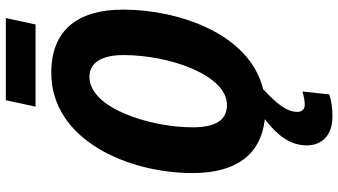

<svg xmlns="http://www.w3.org/2000/svg" viewBox="-271 -650 1161 659"><g transform="rotate(-90 309.5 -320.5)"><path d="M273 -779H555L577 -881H295ZM238 240C267 240 291 237 315 229L325 137C308 142 294 145 279 145C265 145 255 136 255 120C255 82 284 48 333 2C524 -44 606 -290 606 -478C606 -634 536 -725 389 -725C159 -725 45 -462 45 -240C45 -93 106 -6 230 8C178 48 140 92 140 152C140 203 174 240 238 240ZM279 -122C229 -122 202 -157 202 -240C202 -384 267 -594 375 -594C424 -594 450 -552 450 -477C450 -319 381 -122 279 -122Z"/></g></svg>

Font: Noto Sans Display SemiCondensed Extra
Style: Italic
Weight: 800
Width: 4
Italic angle: -12°
Designer: Monotype Design Team
Foundry: Monotype Imaging Inc.
Version: Version 1.900